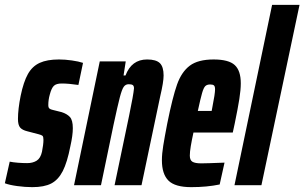

<svg xmlns="http://www.w3.org/2000/svg" viewBox="-42 -763 1254 791"><path d="M-22 -8 -2 -97Q13 -94 32.5 -92.5Q52 -91 70 -91Q93 -91 109 -101Q125 -111 131 -138Q137 -168 137 -187Q137 -200 133 -203.5Q129 -207 117 -210L71 -222Q50 -227 41 -237.5Q32 -248 32 -273Q32 -313 43 -368Q55 -426 73 -458Q91 -490 121.5 -504Q152 -518 201 -518Q226 -518 254 -514Q282 -510 300 -504L281 -413Q241 -419 212 -419Q190 -419 180 -409.5Q170 -400 163 -373Q157 -352 157 -330Q157 -320 161.5 -316Q166 -312 176 -310L212 -301Q234 -294 246 -281Q258 -268 258 -235Q258 -205 248 -161Q235 -94 216.5 -58Q198 -22 169 -7Q140 8 91 8Q61 8 28.5 3.5Q-4 -1 -22 -8Z M369 -510H476L467 -452H475Q500 -518 564 -518Q601 -518 616.5 -503Q632 -488 632 -452Q632 -425 618 -366L541 0H430L490 -287Q508 -374 510 -399Q510 -409 505 -412.5Q500 -416 488 -416Q475 -416 467.5 -405Q460 -394 451.5 -361.5Q443 -329 426 -250L374 0H263Z M625 -103Q625 -129 630.5 -163Q636 -197 647 -254Q669 -363 687.5 -415Q706 -467 740 -492.5Q774 -518 838 -518Q900 -518 925 -495Q950 -472 950 -420Q950 -393 944 -355Q938 -317 925 -254L917 -217H755Q748 -185 744 -161Q740 -137 740 -122Q740 -103 751 -96.5Q762 -90 787 -90Q808 -90 883 -93L863 -3Q810 8 746 8Q679 8 652 -19Q625 -46 625 -103ZM830 -306 833 -322Q844 -377 844 -395Q844 -407 839.5 -411Q835 -415 824 -415Q811 -415 804 -408.5Q797 -402 790.5 -379.5Q784 -357 773 -306Z M924 0 1079 -743H1192L1035 0Z"/></svg>

Font: Saira Ultra Condensed ExtraBold
Style: Italic
Weight: 800
Width: 1
Italic angle: -12°
Designer: Hector Gatti with collaboration of the Omnibus-Type team
Foundry: Omnibus-Type
Version: Version 1.001; ttfautohint (v1.8)